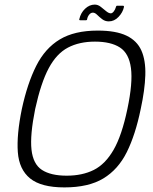

<svg xmlns="http://www.w3.org/2000/svg" viewBox="-20 -809 665 835"><path d="M75 -335Q99 -446 137.5 -522.5Q176 -599 240 -637.5Q304 -676 405 -676Q484 -676 530 -654Q576 -632 595 -589Q614 -546 612 -482Q610 -418 592 -335Q569 -223 531.5 -147.5Q494 -72 429.5 -33Q365 6 260 6Q159 6 111 -33Q63 -72 57.5 -147.5Q52 -223 75 -335ZM133 -335Q110 -221 117 -158Q124 -95 162.5 -70Q201 -45 270 -45Q338 -45 388 -70Q438 -95 474 -157.5Q510 -220 534 -335Q558 -449 549.5 -513Q541 -577 501.5 -602.5Q462 -628 393 -628Q325 -628 275.5 -602Q226 -576 192 -512.5Q158 -449 133 -335ZM329 -721Q323 -721 325 -726Q331 -753 350 -771Q369 -789 392 -789Q406 -789 418 -779.5Q430 -770 441.5 -760.5Q453 -751 462 -751Q468 -751 474.5 -759Q481 -767 484 -778Q485 -784 489 -784H515Q520 -784 519 -778Q514 -755 495.5 -735.5Q477 -716 453 -716Q437 -716 424.5 -725.5Q412 -735 402.5 -744.5Q393 -754 384 -754Q375 -754 368 -745.5Q361 -737 359 -726Q359 -721 354 -721Z"/></svg>

Font: Glory Light
Style: Italic
Weight: 300
Italic angle: -12°
Version: Version 1.011